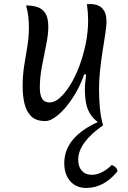

<svg xmlns="http://www.w3.org/2000/svg" viewBox="-20 -599 633 950"><path d="M490 21Q451 0 431.5 -27.5Q412 -55 406 -88Q400 -121 400 -157Q400 -174 402 -192.5Q404 -211 406 -230L397 -232Q374 -166 339 -113.5Q304 -61 268 -30.5Q232 0 204 0Q158 0 134 -24Q110 -48 101 -87Q92 -126 92 -172Q92 -227 100 -276Q108 -325 115.5 -371Q123 -417 123 -462Q123 -490 120 -517Q117 -544 109 -572Q140 -572 165 -564Q190 -556 204.5 -533.5Q219 -511 219 -465Q219 -429 208.5 -377.5Q198 -326 187.5 -270.5Q177 -215 177 -166Q177 -129 188.5 -110.5Q200 -92 226 -92Q250 -92 276.5 -115.5Q303 -139 328 -179.5Q353 -220 372.5 -272Q392 -324 404 -382Q416 -440 416 -498Q416 -537 410 -579Q414 -578 419.5 -578.5Q425 -579 429 -579Q447 -579 465 -572Q483 -565 495 -546Q507 -527 507 -489Q507 -471 501.5 -435Q496 -399 488.5 -352Q481 -305 475.5 -255Q470 -205 470 -160Q470 -113 474 -67Q478 -21 490 21ZM533 217Q561 229 561 249Q494 331 407 331Q357 331 327.5 297.5Q298 264 298 208Q298 79 468 3L490 21Q367 107 367 191Q367 226 385 246Q403 266 434 266Q459 266 485.5 252.5Q512 239 533 217Z"/></svg>

Font: Merienda Light
Style: Regular
Weight: 300
Designer: Eduardo Rodriguez Tunni
Foundry: Eduardo Rodriguez Tunni
Version: Version 2.001; ttfautohint (v1.8.4.7-5d5b)